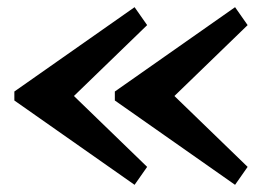

<svg xmlns="http://www.w3.org/2000/svg" viewBox="-20 -655 735 535"><path d="M466 -387.5 670 -585 635 -635 300 -400V-375L635 -140L670 -190ZM186 -387.5 390 -585 355 -635 20 -400V-375L355 -140L390 -190Z"/></svg>

Font: Besley
Style: Regular
Weight: 400
Designer: Owen Earl
Foundry: indestructible type*
Version: Version 4.000